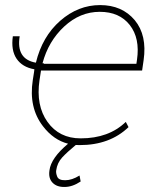

<svg xmlns="http://www.w3.org/2000/svg" viewBox="-20 -558 627 752"><path d="M146.5 -310.1H151.9L151.4 -308.1H514.2L516.6 -324.2Q528.8 -408.2 488.3 -460Q447.8 -511.7 370.6 -511.7Q293.5 -511.7 231.4 -454.1Q169.4 -396.5 146.5 -310.1ZM232.9 174.3Q202.1 174.8 185.5 157.2Q168.9 139.6 173.8 108.9Q179.7 61 246.6 4.9Q189.5 -9.8 148.4 -63.5Q91.8 -136.7 108.4 -244.1L113.3 -275.4L114.7 -286.6Q67.4 -294.9 44.9 -328.1Q22.5 -361.3 30.3 -416H57.1Q42.5 -326.2 120.6 -312.5Q145.5 -415 215.8 -476.6Q286.1 -538.1 372.1 -538.1Q458 -538.1 507.8 -479Q556.6 -419.9 542.5 -322.3L536.6 -281.7H140.6L134.8 -244.1Q120.1 -145 166 -80.6Q211.9 -16.1 295.9 -16.1Q406.2 -16.1 472.7 -80.6L483.4 -60.1Q410.2 10.3 292 10.3Q284.2 10.3 276.9 9.8Q243.7 37.1 223.6 58.6Q204.1 80.1 200.2 108.9Q198.2 119.1 204.1 133.8Q210 148.4 235.8 147.9Q261.7 147.9 291.5 129.4L295.9 152.8Q263.7 174.3 232.9 174.3Z"/></svg>

Font: Roboto-ThinItalic
Style: Italic
Weight: 250
Italic angle: -12°
Designer: Google
Version: Version 1.100141; 2013; ttfautohint (v0.94.14-c901) -l 8 -r 